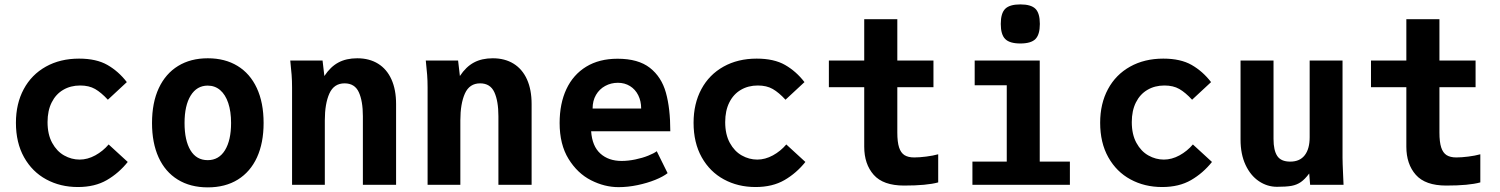

<svg xmlns="http://www.w3.org/2000/svg" viewBox="-20 -818 6640 850"><path d="M50.5 -274.5Q50.5 -359 85 -423.2Q119.5 -487.5 183 -523Q246.5 -558.5 330 -558.5Q406.5 -558.5 455.5 -530.5Q504.5 -502.5 541.5 -454.5L457.5 -376.5Q428 -408.5 401 -424Q374 -439.5 335 -439.5Q292.5 -439.5 259.8 -420.2Q227 -401 208.8 -364.5Q190.5 -328 190.5 -277.5Q190.5 -223 211 -185.5Q231.5 -148 264 -129.8Q296.5 -111.5 332.5 -111.5Q367.5 -111.5 401.8 -130.2Q436 -149 461 -178.5L545.5 -101Q506 -51.5 453 -20.8Q400 10 325 10Q247 10 184.8 -23.8Q122.5 -57.5 86.5 -121.8Q50.5 -186 50.5 -274.5Z M653 -273.5Q653 -363.5 683 -427.8Q713 -492 768.5 -526Q824 -560 900 -560Q976 -560 1031.5 -526.2Q1087 -492.5 1117 -428Q1147 -363.5 1147 -273.5Q1147 -185.5 1117.8 -121.5Q1088.5 -57.5 1033 -23Q977.5 11.5 900 11.5Q822.5 11.5 766.8 -23Q711 -57.5 682 -121.5Q653 -185.5 653 -273.5ZM1003 -273.5Q1003 -324.5 990.5 -361.8Q978 -399 954.8 -419Q931.5 -439 899.5 -439Q851.5 -439 824.2 -395Q797 -351 797 -273.5Q797 -196.5 823.2 -152.8Q849.5 -109 899.5 -109Q949 -109 976 -153Q1003 -197 1003 -273.5Z M1265 -550H1408L1416 -481.5Q1443 -522.5 1478 -541.2Q1513 -560 1561.5 -560Q1615 -560 1653.8 -536Q1692.5 -512 1713 -466.5Q1733.5 -421 1733.5 -357.5V0H1586.5V-303.5Q1586.5 -370.5 1568.5 -409.8Q1550.5 -449 1505.5 -449Q1458.5 -449 1438.2 -404Q1418 -359 1418 -285V0H1273V-430.5Q1273 -461 1271 -486.8Q1269 -512.5 1265 -550Z M1865 -550H2008L2016 -481.5Q2043 -522.5 2078 -541.2Q2113 -560 2161.5 -560Q2215 -560 2253.8 -536Q2292.5 -512 2313 -466.5Q2333.5 -421 2333.5 -357.5V0H2186.5V-303.5Q2186.5 -370.5 2168.5 -409.8Q2150.5 -449 2105.5 -449Q2058.5 -449 2038.2 -404Q2018 -359 2018 -285V0H1873V-430.5Q1873 -461 1871 -486.8Q1869 -512.5 1865 -550Z M2457.5 -273.5Q2457.5 -359.5 2487.5 -423.5Q2517.5 -487.5 2575.2 -522.8Q2633 -558 2714 -558Q2805.5 -558 2857 -517.8Q2908.5 -477.5 2928 -407.8Q2947.5 -338 2947.5 -237H2597Q2601.5 -171 2637.8 -138.2Q2674 -105.5 2732 -105.5Q2760.5 -105.5 2792.2 -112Q2824 -118.5 2849.5 -128.8Q2875 -139 2887.5 -148.5L2935.5 -51.5Q2916 -36 2880.8 -21.8Q2845.5 -7.5 2802.5 1.5Q2759.5 10.5 2718.5 10.5Q2656.5 10.5 2596.5 -20Q2536.5 -50.5 2497 -114.5Q2457.5 -178.5 2457.5 -273.5ZM2715.5 -451.5Q2685 -451.5 2659.2 -437.5Q2633.5 -423.5 2618.5 -397.8Q2603.5 -372 2603.5 -337.5H2818.5Q2818.5 -370.5 2805.5 -396.5Q2792.5 -422.5 2769 -437Q2745.5 -451.5 2715.5 -451.5Z M3050.5 -274.5Q3050.5 -359 3085 -423.2Q3119.5 -487.5 3183 -523Q3246.5 -558.5 3330 -558.5Q3406.5 -558.5 3455.5 -530.5Q3504.5 -502.5 3541.5 -454.5L3457.5 -376.5Q3428 -408.5 3401 -424Q3374 -439.5 3335 -439.5Q3292.5 -439.5 3259.8 -420.2Q3227 -401 3208.8 -364.5Q3190.5 -328 3190.5 -277.5Q3190.5 -223 3211 -185.5Q3231.5 -148 3264 -129.8Q3296.5 -111.5 3332.5 -111.5Q3367.5 -111.5 3401.8 -130.2Q3436 -149 3461 -178.5L3545.5 -101Q3506 -51.5 3453 -20.8Q3400 10 3325 10Q3247 10 3184.8 -23.8Q3122.5 -57.5 3086.5 -121.8Q3050.5 -186 3050.5 -274.5Z M3806 -168.5V-432H3649.5V-550H3806V-733H3952.5V-550H4112.5V-432H3952.5V-231Q3952.5 -189.5 3960.2 -165.5Q3968 -141.5 3984.2 -131.2Q4000.5 -121 4027 -121Q4050.5 -121 4080.2 -124.8Q4110 -128.5 4133.5 -135V-10.5Q4083 3.5 3982.5 3.5Q3890 3.5 3848 -44Q3806 -91.5 3806 -168.5Z M4295 -550H4583V-102.5H4716.5V0H4285V-102.5H4437V-440.5H4295ZM4410.5 -712Q4410.5 -759.5 4430.2 -779Q4450 -798.5 4497 -798.5Q4544.5 -798.5 4564 -779Q4583.5 -759.5 4583.5 -712Q4583.5 -665 4564 -645.2Q4544.5 -625.5 4497 -625.5Q4450 -625.5 4430.2 -645.2Q4410.5 -665 4410.5 -712Z M4850.5 -274.5Q4850.5 -359 4885 -423.2Q4919.5 -487.5 4983 -523Q5046.5 -558.5 5130 -558.5Q5206.5 -558.5 5255.5 -530.5Q5304.5 -502.5 5341.5 -454.5L5257.5 -376.5Q5228 -408.5 5201 -424Q5174 -439.5 5135 -439.5Q5092.5 -439.5 5059.8 -420.2Q5027 -401 5008.8 -364.5Q4990.5 -328 4990.5 -277.5Q4990.5 -223 5011 -185.5Q5031.5 -148 5064 -129.8Q5096.5 -111.5 5132.5 -111.5Q5167.5 -111.5 5201.8 -130.2Q5236 -149 5261 -178.5L5345.5 -101Q5306 -51.5 5253 -20.8Q5200 10 5125 10Q5047 10 4984.8 -23.8Q4922.5 -57.5 4886.5 -121.8Q4850.5 -186 4850.5 -274.5Z M5472 -199.5V-550H5618V-202.5Q5618 -152.5 5634.5 -127.5Q5651 -102.5 5692 -102.5Q5734.5 -102.5 5756.2 -130.8Q5778 -159 5778 -210.5V-550H5923.5V-119Q5923.5 -99 5926 -45Q5927 -28 5928 0H5780L5776 -50Q5757 -24.5 5739 -12Q5721 0.5 5697.5 4.8Q5674 9 5633.5 9Q5590 9 5553 -16Q5516 -41 5494 -88.2Q5472 -135.5 5472 -199.5Z M6206 -168.5V-432H6049.5V-550H6206V-733H6352.5V-550H6512.5V-432H6352.5V-231Q6352.5 -189.5 6360.2 -165.5Q6368 -141.5 6384.2 -131.2Q6400.5 -121 6427 -121Q6450.5 -121 6480.2 -124.8Q6510 -128.5 6533.5 -135V-10.5Q6483 3.5 6382.5 3.5Q6290 3.5 6248 -44Q6206 -91.5 6206 -168.5Z"/></svg>

Font: JuliaMono ExtraBold
Style: Regular
Weight: 800
Monospace: yes
Designer: cormullion
Foundry: corm
Version: Version 0.055; ttfautohint (v1.8.4)